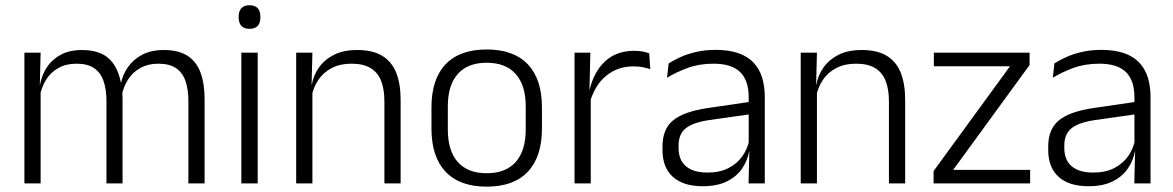

<svg xmlns="http://www.w3.org/2000/svg" viewBox="-20 -684 4374 716"><path d="M682.5 0V-307Q682.5 -350.5 671.8 -381.8Q661 -413 636.5 -429.8Q612 -446.5 570.5 -446.5Q532.5 -446.5 503.8 -430.8Q475 -415 457.5 -387.5Q440 -360 433.5 -325.5L422 -371H430.5Q437 -404.5 456.8 -433.2Q476.5 -462 510 -479.8Q543.5 -497.5 591.5 -497.5Q646 -497.5 679.5 -475.8Q713 -454 728 -412.8Q743 -371.5 743 -313.5V0ZM71 0V-487.5H131.5L128.5 -366.5L131.5 -363.5V0ZM377 0V-307Q377 -350 366.2 -381.5Q355.5 -413 331 -429.8Q306.5 -446.5 265.5 -446.5Q226.5 -446.5 197.8 -430.5Q169 -414.5 151.8 -386.5Q134.5 -358.5 128 -322.5L114.5 -367.5H129Q135.5 -403.5 154.5 -432.8Q173.5 -462 206.5 -479.8Q239.5 -497.5 286 -497.5Q353.5 -497.5 388.8 -463Q424 -428.5 433.5 -360.5Q435.5 -350 436.2 -338.8Q437 -327.5 437 -316V0Z M880 0V-487.5H941V0ZM910.5 -576.5Q890.5 -576.5 880.2 -587.5Q870 -598.5 870 -619V-622.5Q870 -642.5 880.2 -653.5Q890.5 -664.5 910.5 -664.5Q931 -664.5 941 -653.5Q951 -642.5 951 -622.5V-619Q951 -598.5 941 -587.5Q931 -576.5 910.5 -576.5Z M1413.5 0V-306Q1413.5 -349.5 1401.8 -381Q1390 -412.5 1363 -429.5Q1336 -446.5 1290.5 -446.5Q1248.5 -446.5 1217.5 -430.5Q1186.5 -414.5 1167.5 -386.5Q1148.5 -358.5 1141.5 -322.5L1129 -367.5H1142.5Q1149 -403.5 1169.8 -432.8Q1190.5 -462 1225.8 -479.8Q1261 -497.5 1311.5 -497.5Q1370.5 -497.5 1406 -475.5Q1441.5 -453.5 1457.8 -412.2Q1474 -371 1474 -312V0ZM1084.5 0V-487.5H1145L1142 -367L1145 -364V0Z M1795 12Q1694 12 1641.5 -43.8Q1589 -99.5 1589 -204.5V-284Q1589 -388.5 1641.5 -444Q1694 -499.5 1795 -499.5Q1896 -499.5 1948.5 -444Q2001 -388.5 2001 -284V-204.5Q2001 -99.5 1948.5 -43.8Q1896 12 1795 12ZM1795 -38Q1866 -38 1903.2 -80Q1940.5 -122 1940.5 -201V-287.5Q1940.5 -366 1903.2 -408Q1866 -450 1795 -450Q1724 -450 1687 -408Q1650 -366 1650 -287.5V-201Q1650 -122 1687 -80Q1724 -38 1795 -38Z M2179.5 -301.5 2164 -348 2179 -350Q2195 -417 2237 -455.8Q2279 -494.5 2345.5 -494.5Q2363 -494.5 2377 -491.8Q2391 -489 2401 -485L2405 -426Q2392.5 -430.5 2376.5 -433.5Q2360.5 -436.5 2341.5 -436.5Q2284.5 -436.5 2241.5 -402.2Q2198.5 -368 2179.5 -301.5ZM2122.5 0V-487.5H2181.5L2178 -341L2183 -336V0Z M2771.5 0 2774.5 -121.5 2772 -131V-288.5V-321Q2772 -384 2740.2 -415.2Q2708.5 -446.5 2640.5 -446.5Q2587.5 -446.5 2544 -430.5Q2500.5 -414.5 2467.5 -394L2473.5 -447.5Q2491.5 -459 2517 -470.8Q2542.5 -482.5 2575.8 -490.2Q2609 -498 2649 -498Q2698 -498 2732.8 -486Q2767.5 -474 2789.5 -451Q2811.5 -428 2821.8 -395.5Q2832 -363 2832 -322.5V0ZM2600.5 10.5Q2528 10.5 2489.2 -24.5Q2450.5 -59.5 2450.5 -125V-138Q2450.5 -202.5 2490.2 -235.2Q2530 -268 2619 -281L2782 -305L2785 -259L2626.5 -236.5Q2564.5 -227.5 2537.5 -205.8Q2510.5 -184 2510.5 -141.5V-132.5Q2510.5 -87.5 2538 -64Q2565.5 -40.5 2618.5 -40.5Q2664 -40.5 2696.2 -57Q2728.5 -73.5 2748.2 -101.2Q2768 -129 2774.5 -163.5L2786.5 -120.5H2774Q2768 -86 2747.8 -56Q2727.5 -26 2691.2 -7.8Q2655 10.5 2600.5 10.5Z M3295 0V-306Q3295 -349.5 3283.2 -381Q3271.5 -412.5 3244.5 -429.5Q3217.5 -446.5 3172 -446.5Q3130 -446.5 3099 -430.5Q3068 -414.5 3049 -386.5Q3030 -358.5 3023 -322.5L3010.5 -367.5H3024Q3030.5 -403.5 3051.2 -432.8Q3072 -462 3107.2 -479.8Q3142.5 -497.5 3193 -497.5Q3252 -497.5 3287.5 -475.5Q3323 -453.5 3339.2 -412.2Q3355.5 -371 3355.5 -312V0ZM2966 0V-487.5H3026.5L3023.5 -367L3026.5 -364V0Z M3821.5 -50.5V0H3461.5V-46L3746.5 -437H3462.5V-487.5H3819.5V-441.5L3534.5 -50.5Z M4210 0 4213 -121.5 4210.5 -131V-288.5V-321Q4210.5 -384 4178.8 -415.2Q4147 -446.5 4079 -446.5Q4026 -446.5 3982.5 -430.5Q3939 -414.5 3906 -394L3912 -447.5Q3930 -459 3955.5 -470.8Q3981 -482.5 4014.2 -490.2Q4047.5 -498 4087.5 -498Q4136.5 -498 4171.2 -486Q4206 -474 4228 -451Q4250 -428 4260.2 -395.5Q4270.5 -363 4270.5 -322.5V0ZM4039 10.5Q3966.5 10.5 3927.8 -24.5Q3889 -59.5 3889 -125V-138Q3889 -202.5 3928.8 -235.2Q3968.5 -268 4057.5 -281L4220.5 -305L4223.5 -259L4065 -236.5Q4003 -227.5 3976 -205.8Q3949 -184 3949 -141.5V-132.5Q3949 -87.5 3976.5 -64Q4004 -40.5 4057 -40.5Q4102.5 -40.5 4134.8 -57Q4167 -73.5 4186.8 -101.2Q4206.5 -129 4213 -163.5L4225 -120.5H4212.5Q4206.5 -86 4186.2 -56Q4166 -26 4129.8 -7.8Q4093.5 10.5 4039 10.5Z"/></svg>

Font: Anek Tamil Medium Light
Style: Regular
Weight: 300
Version: Version 1.003